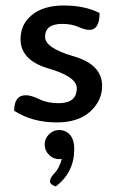

<svg xmlns="http://www.w3.org/2000/svg" viewBox="-20 -444 436 707"><path d="M189 6.8Q99.1 6.8 32.2 -36.1Q32.2 -93.3 75.2 -93.3Q95.2 -93.3 125 -78.6Q154.8 -64 195.8 -64Q262.7 -64 262.7 -119.1Q262.7 -161.6 159.2 -191.7Q55.7 -221.7 55.7 -299.8Q55.7 -355.5 98.4 -389.6Q141.1 -423.8 214.8 -423.8Q292 -423.8 346.7 -396Q346.7 -334 309.1 -334Q293 -334 268.3 -345Q243.7 -356 209 -356Q146 -356 146 -308.1Q146 -267.1 251 -236.8Q356 -206.5 356 -127.9Q356 -72.8 312 -33Q268.1 6.8 189 6.8ZM185.5 242.7Q164.1 235.8 164.1 223.6Q164.1 210.9 181.4 192.9Q198.7 174.8 207.5 141.1Q202.6 142.1 198.2 142.1Q176.3 142.1 160.4 126.2Q144.5 110.4 144.5 87.9Q144.5 66.4 160.4 50.5Q176.3 34.7 198.2 34.7Q220.2 34.7 235.8 50.3Q253.4 68.4 253.4 105.5Q253.4 190.4 185.5 242.7Z"/></svg>

Font: Bainsley
Style: Regular
Weight: 400
Designer: Paul James MIller
Foundry: High-Logic / Made with FontCreator
Version: Version 1.411;March 28, 2021;FontCreator 13.0.0.2683 64-bit